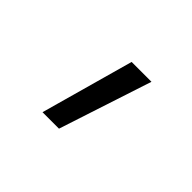

<svg xmlns="http://www.w3.org/2000/svg" viewBox="-72 -295 643 643"><g transform="rotate(45 250.0 27.0)"><path d="M161 192 253 -138H347L239 192Z"/></g></svg>

Font: Iosevka SS18
Style: Regular
Weight: 400
Monospace: yes
Designer: Belleve Invis
Foundry: Belleve Invis
Version: Version 25.1.1; ttfautohint (v1.8.4)